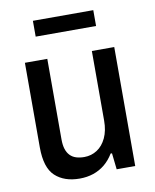

<svg xmlns="http://www.w3.org/2000/svg" viewBox="-81 -762 673 836"><g transform="rotate(-10 255.5 -344.0)"><path d="M204 12Q136 12 96 -25Q56 -62 56 -152V-526H155V-170Q155 -145 160.5 -127.5Q166 -110 177 -98.5Q188 -87 204 -82Q220 -77 240 -77Q271 -77 296.5 -93.5Q322 -110 337 -142Q352 -174 352 -218V-526H451V0H369L361 -72H355Q338 -44 315.5 -25.5Q293 -7 265 2.5Q237 12 204 12ZM122 -630V-700H389V-630Z"/></g></svg>

Font: Archivo SemiCondensed Medium
Style: Regular
Weight: 500
Width: 4
Designer: Hector Gatti
Foundry: Omnibus-Type
Version: Version 2.001